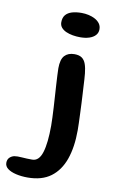

<svg xmlns="http://www.w3.org/2000/svg" viewBox="-174 -677 588 959"><g transform="rotate(10 119.5 -198.0)"><path d="M36.5 230.5Q4.5 230.5 -22.2 224.2Q-49 218 -64.8 206Q-80.5 194 -80.5 176.5Q-80.5 160 -71 150.2Q-61.5 140.5 -47 137Q-32 134.5 -8 136.5Q16 138.5 44 138.5Q78.5 138.5 93.2 91Q108 43.5 108 -45Q108 -62 107 -86Q106 -110 104.5 -137.5Q103 -165 101 -193.5Q99 -222 97.5 -248.5Q96 -275 94.8 -297.2Q93.5 -319.5 93.5 -333.5Q93.5 -379 111.2 -398Q129 -417 161 -417Q185 -417 198.8 -407.2Q212.5 -397.5 219.2 -378.2Q226 -359 228.8 -331.2Q231.5 -303.5 233 -268Q234 -252.5 235.2 -230Q236.5 -207.5 237.8 -181.5Q239 -155.5 240 -129.5Q241 -103.5 241.8 -81.5Q242.5 -59.5 242.5 -45.5Q242.5 40 220.8 101.8Q199 163.5 153.8 197Q108.5 230.5 36.5 230.5ZM173.5 -505Q154.5 -505 135.8 -508.2Q117 -511.5 101.8 -518.2Q86.5 -525 77.2 -536Q68 -547 68 -562.5Q68 -586 79.5 -599.8Q91 -613.5 111.8 -619.8Q132.5 -626 160.5 -626Q178.5 -626 196.5 -622Q214.5 -618 229.2 -610Q244 -602 253 -589.8Q262 -577.5 262 -560.5Q262 -543 250.8 -530.5Q239.5 -518 219.5 -511.5Q199.5 -505 173.5 -505Z"/></g></svg>

Font: Gluten Thin
Style: Regular
Weight: 400
Version: Version 1.300